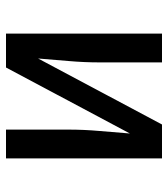

<svg xmlns="http://www.w3.org/2000/svg" viewBox="20 -580 560 640"><g transform="rotate(90 300.0 -260.0)"><path d="M92 0V-520H188V-312Q188 -261 183.5 -209.5Q179 -158 175 -107L395 -520H508V0H412V-208Q412 -259 416.5 -310.5Q421 -362 425 -413L205 0Z"/></g></svg>

Font: Iosevka HT Medium Extended
Style: Regular
Weight: 500
Width: 7
Monospace: yes
Designer: Belleve Invis
Foundry: Belleve Invis
Version: Version 32.3.0; ttfautohint (v1.8.4)